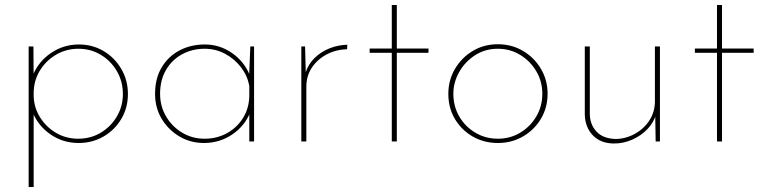

<svg xmlns="http://www.w3.org/2000/svg" viewBox="-20 -563 3044 764"><path d="M293 6Q231 6 182 -27.5Q133 -61 111 -114L114 -138V181H94V-378H113L114 -237L112 -266Q134 -319 183.5 -352.5Q233 -386 294 -386Q348 -386 392 -360Q436 -334 462.5 -289Q489 -244 489 -189Q489 -134 462.5 -89.5Q436 -45 391.5 -19.5Q347 6 293 6ZM291 -11Q341 -11 381 -35Q421 -59 445 -99.5Q469 -140 469 -189Q469 -239 445 -280Q421 -321 381 -345Q341 -369 292 -369Q243 -369 202.5 -345Q162 -321 138 -281Q114 -241 114 -192V-182Q115 -135 139.5 -96Q164 -57 203.5 -34Q243 -11 291 -11Z M792 6Q738 6 694 -20Q650 -46 623.5 -90Q597 -134 597 -189Q597 -252 624 -296Q651 -340 695.5 -363Q740 -386 795 -386Q854 -386 902.5 -352.5Q951 -319 973 -266L971 -253L976 -378H991V0H972V-129L975 -115Q965 -89 947 -67Q929 -45 905 -28.5Q881 -12 852.5 -3Q824 6 792 6ZM794 -11Q843 -11 883 -33Q923 -55 947 -93.5Q971 -132 972 -181V-222Q964 -263 938.5 -296Q913 -329 875.5 -349Q838 -369 794 -369Q745 -369 704.5 -347Q664 -325 640.5 -284.5Q617 -244 617 -190Q617 -140 641 -99.5Q665 -59 705 -35Q745 -11 794 -11Z M1194 -378 1197 -260 1195 -271Q1206 -307 1231.5 -332Q1257 -357 1291 -370.5Q1325 -384 1362 -385L1361 -367Q1317 -366 1280 -346.5Q1243 -327 1221 -294Q1199 -261 1199 -218V0H1179V-378Z M1539 -543H1559V-370H1685V-353H1559V0H1539V-353H1451V-370H1539Z M1764 -190Q1764 -244 1790.5 -289Q1817 -334 1861.5 -360.5Q1906 -387 1961 -387Q2016 -387 2061 -360.5Q2106 -334 2132.5 -289Q2159 -244 2159 -190Q2159 -135 2132.5 -90.5Q2106 -46 2061 -20Q2016 6 1961 6Q1906 6 1861.5 -19.5Q1817 -45 1790.5 -89Q1764 -133 1764 -190ZM1784 -190Q1784 -140 1807.5 -99.5Q1831 -59 1871.5 -35Q1912 -11 1961 -11Q2010 -11 2050 -35Q2090 -59 2114 -99.5Q2138 -140 2138 -190Q2138 -239 2114 -279.5Q2090 -320 2050 -344.5Q2010 -369 1961 -369Q1910 -369 1870 -343Q1830 -317 1807 -276Q1784 -235 1784 -190Z M2424 8Q2371 8 2340 -23.5Q2309 -55 2307 -105V-378H2327V-108Q2328 -67 2353.5 -39.5Q2379 -12 2428 -10Q2468 -10 2504.5 -29.5Q2541 -49 2563.5 -83Q2586 -117 2586 -160V-378H2606V0H2589L2587 -116L2590 -107Q2581 -75 2556 -49Q2531 -23 2496 -7.5Q2461 8 2424 8Z M2833 -543H2853V-370H2979V-353H2853V0H2833V-353H2745V-370H2833Z"/></svg>

Font: Josefin Sans Thin Thin
Style: Regular
Weight: 250
Version: Version 2.001